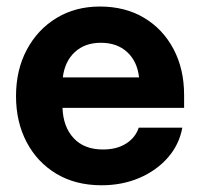

<svg xmlns="http://www.w3.org/2000/svg" viewBox="-20 -547 602 579"><path d="M286.1 11.7Q208 11.7 150.1 -22.9Q92.3 -57.6 60.3 -118.4Q28.3 -179.2 28.3 -257.3Q28.3 -335.9 60.8 -397Q93.3 -458 150.4 -492.7Q207.5 -527.3 281.2 -527.3Q357.4 -527.3 414.3 -493.4Q471.2 -459.5 503.2 -399.2Q535.2 -338.9 535.2 -260.3V-221.7H168.5Q170.4 -164.6 202.1 -130.4Q233.9 -96.2 290.5 -96.2Q332.5 -96.2 360.6 -114.3Q388.7 -132.3 398.4 -162.1H529.8Q520.5 -110.8 486.3 -71.8Q452.1 -32.7 400.4 -10.5Q348.6 11.7 286.1 11.7ZM169.4 -313.5H399.4Q394 -361.8 363.5 -389.9Q333 -418 284.2 -418Q235.8 -418 205.6 -389.9Q175.3 -361.8 169.4 -313.5Z"/></svg>

Font: Inter Display
Style: Bold
Weight: 700
Designer: Rasmus Andersson
Foundry: rsms
Version: Version 4.001;git-9221beed3